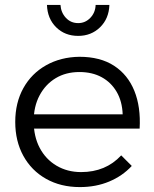

<svg xmlns="http://www.w3.org/2000/svg" viewBox="-20 -759 628 781"><path d="M479 -294Q477 -347 454.5 -385.5Q432 -424 393.5 -445Q355 -466 303 -466Q248 -466 206.5 -441Q165 -416 141 -371Q117 -326 117 -266Q117 -204 141.5 -157.5Q166 -111 210 -85Q254 -59 310 -59Q410 -59 473 -127L516 -84Q478 -43 424 -20.5Q370 2 305 2Q227 2 167.5 -31.5Q108 -65 75 -125Q42 -185 42 -263Q42 -341 75 -400.5Q108 -460 167.5 -493.5Q227 -527 303 -528Q388 -528 444 -491.5Q500 -455 526.5 -389.5Q553 -324 548 -236H103V-294ZM226 -739Q228 -708 248 -686.5Q268 -665 298 -665Q327 -665 347.5 -686.5Q368 -708 369 -739H425Q423 -683 387 -648Q351 -613 298 -613Q244 -613 208.5 -648Q173 -683 171 -739Z"/></svg>

Font: Alexandria Light
Style: Regular
Weight: 300
Designer: Mohamed Gaber
Foundry: Kief Type Foundry
Version: Version 5.100